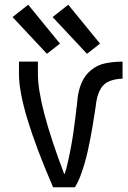

<svg xmlns="http://www.w3.org/2000/svg" viewBox="-20 -790 540 810"><path d="M204 0Q60 -333 60 -477V-530H140V-477Q140 -348 250 -58L252 -55L253 -58Q260 -76 264 -96Q272 -130 278.5 -164.5Q285 -199 290 -233.5Q295 -268 299 -302L300 -312L302 -327V-332L304 -342L306 -362L307 -372Q310 -406 323.5 -439Q337 -472 364.5 -494.5Q392 -517 427 -523.5Q462 -530 497 -530V-458Q470 -458 444 -448.5Q418 -439 404.5 -415Q391 -391 387 -364L386 -359L385 -349L384 -344L383 -335L381 -325L380 -315L379 -311Q375 -284 370.5 -257.5Q366 -231 361 -204.5Q356 -178 350 -151.5Q344 -125 336.5 -99.5Q329 -74 319.5 -48.5Q310 -23 296 0ZM178 -563 33 -718 99 -770 233 -606ZM347 -563 202 -718 268 -770 402 -606Z"/></svg>

Font: Iosevka SS08
Style: Regular
Weight: 400
Monospace: yes
Designer: Belleve Invis
Foundry: Belleve Invis
Version: 2.1.0; ttfautohint (v1.8.2)